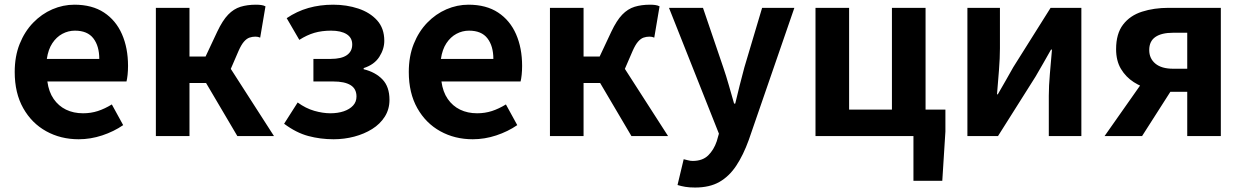

<svg xmlns="http://www.w3.org/2000/svg" viewBox="-20 -594 5427 838"><path d="M323.4 13.8Q244.9 13.8 181.7 -21.2Q118.5 -56.1 81.4 -121.9Q44.2 -187.7 44.2 -279.9Q44.2 -348.1 65.8 -402.2Q87.4 -456.3 124.6 -494.8Q161.8 -533.2 208.5 -553.4Q255.3 -573.5 304.7 -573.5Q382.1 -573.5 434 -539.3Q485.9 -505.1 512.4 -444.7Q538.8 -384.4 538.8 -306.4Q538.8 -285.9 536.9 -267.6Q534.9 -249.4 532.1 -238.4H186.7Q192.9 -192.8 214.2 -162.1Q235.4 -131.4 268.1 -115.5Q300.8 -99.6 342.6 -99.6Q376.6 -99.6 407 -109.4Q437.3 -119.3 468.1 -138.2L517.6 -47.9Q476.7 -19.8 426 -3Q375.4 13.8 323.4 13.8ZM184.4 -336.9H413.3Q413.3 -393.2 387.4 -426.7Q361.6 -460.2 307.1 -460.2Q278 -460.2 252.2 -446.4Q226.4 -432.6 208.4 -405.4Q190.4 -378.2 184.4 -336.9Z M660.3 0V-559.8H807V-347.2H877.2L928.1 -455.6Q951.5 -504.9 975.7 -530Q1000 -555.2 1029.8 -564.4Q1059.6 -573.5 1097 -573.5Q1108.6 -573.5 1119.4 -572.2Q1130.2 -570.8 1138.7 -566.4L1115.6 -429.8Q1110.9 -431.8 1105.9 -433Q1101 -434.1 1095 -434.1Q1081 -434.1 1068.7 -429.8Q1056.5 -425.5 1045 -412.4Q1033.4 -399.4 1021.3 -372.1L987.3 -293.4L1175.9 0H1016L879.4 -231.7H807V0Z M1436 13.8Q1378.7 13.8 1325.9 -0.3Q1273.1 -14.3 1220 -53.9L1279.2 -146.7Q1314.3 -121.1 1351.7 -110.3Q1389.1 -99.6 1421.8 -99.6Q1454.6 -99.6 1480.4 -108.3Q1506.1 -117.1 1521 -133.3Q1535.9 -149.5 1535.9 -172.6Q1535.9 -206.7 1510 -222.5Q1484.2 -238.4 1434 -238.4H1347.9V-336.9H1423.6Q1470.2 -336.9 1493.8 -353.3Q1517.3 -369.6 1517.3 -399.9Q1517.3 -429.5 1492.9 -444.8Q1468.4 -460.2 1424.9 -460.2Q1384.7 -460.2 1352 -450.7Q1319.4 -441.1 1286.4 -420L1231.3 -514.7Q1275.2 -544.6 1325.8 -559.1Q1376.4 -573.5 1434.2 -573.5Q1492.9 -573.5 1543.9 -556.6Q1594.9 -539.6 1626.1 -505Q1657.3 -470.3 1657.3 -415.9Q1657.3 -379.9 1635.5 -345.8Q1613.7 -311.7 1567.3 -296.8V-291.8Q1618.5 -279.3 1649.2 -247.4Q1679.9 -215.6 1679.9 -158.2Q1679.9 -117.1 1659.5 -84.9Q1639 -52.6 1604.3 -30.9Q1569.6 -9.2 1526.1 2.3Q1482.5 13.8 1436 13.8Z M2043.4 13.8Q1964.9 13.8 1901.7 -21.2Q1838.5 -56.1 1801.4 -121.9Q1764.2 -187.7 1764.2 -279.9Q1764.2 -348.1 1785.8 -402.2Q1807.4 -456.3 1844.6 -494.8Q1881.8 -533.2 1928.5 -553.4Q1975.3 -573.5 2024.7 -573.5Q2102.1 -573.5 2154 -539.3Q2205.9 -505.1 2232.4 -444.7Q2258.8 -384.4 2258.8 -306.4Q2258.8 -285.9 2256.9 -267.6Q2254.9 -249.4 2252.1 -238.4H1906.7Q1912.9 -192.8 1934.2 -162.1Q1955.4 -131.4 1988.1 -115.5Q2020.8 -99.6 2062.6 -99.6Q2096.6 -99.6 2127 -109.4Q2157.3 -119.3 2188.1 -138.2L2237.6 -47.9Q2196.7 -19.8 2146 -3Q2095.4 13.8 2043.4 13.8ZM1904.4 -336.9H2133.3Q2133.3 -393.2 2107.4 -426.7Q2081.6 -460.2 2027.1 -460.2Q1998 -460.2 1972.2 -446.4Q1946.4 -432.6 1928.4 -405.4Q1910.4 -378.2 1904.4 -336.9Z M2380.3 0V-559.8H2527V-347.2H2597.2L2648.1 -455.6Q2671.5 -504.9 2695.7 -530Q2720 -555.2 2749.8 -564.4Q2779.6 -573.5 2817 -573.5Q2828.6 -573.5 2839.4 -572.2Q2850.2 -570.8 2858.7 -566.4L2835.6 -429.8Q2830.9 -431.8 2825.9 -433Q2821 -434.1 2815 -434.1Q2801 -434.1 2788.7 -429.8Q2776.5 -425.5 2765 -412.4Q2753.4 -399.4 2741.3 -372.1L2707.3 -293.4L2895.9 0H2736L2599.4 -231.7H2527V0Z M3013.8 224.5Q2989.1 224.5 2971.2 221.5Q2953.3 218.5 2937.1 213.5L2964 100.9Q2972 102.6 2982.5 105.5Q2992.9 108.4 3003.3 108.4Q3046.3 108.4 3071 84.2Q3095.6 60 3108.2 22.8L3117.8 -10.6L2899.8 -559.8H3048.2L3136.7 -300Q3149.7 -262.1 3161 -222.2Q3172.2 -182.3 3184 -141.9H3189Q3198.1 -181.5 3208.4 -221.4Q3218.7 -261.3 3228.9 -300L3306.3 -559.8H3447.1L3248 17.1Q3224.1 83 3193.3 129.4Q3162.5 175.8 3119.7 200.2Q3077 224.5 3013.8 224.5Z M3966.8 195.2V0H3539.3V-559.8H3686V-115.7H3872.9V-559.8H4019.7V-115.7H4106.3V-20L4092.7 195.2Z M4202.3 0V-559.8H4344.3V-383.2Q4344.3 -340.9 4340.1 -287.8Q4335.9 -234.6 4331.5 -182.4H4335Q4349.6 -208.2 4369.2 -241.8Q4388.7 -275.5 4402.4 -300.5L4565.4 -559.8H4699.7V0H4557.6V-176.4Q4557.6 -218.8 4562.3 -272Q4567 -325.2 4571.4 -377.4H4567.2Q4552.7 -352.4 4533.4 -317.9Q4514.2 -283.5 4499.5 -259.3L4335.8 0Z M5161.8 0V-193.3H5088.4Q5047.1 -193.3 5004.9 -203.4Q4962.7 -213.4 4928.1 -235.7Q4893.6 -258 4872.4 -293.4Q4851.3 -328.8 4851.3 -379.5Q4851.3 -447.1 4881.8 -486.7Q4912.2 -526.3 4964.4 -543Q5016.6 -559.8 5080.6 -559.8H5308.4V0ZM5100.4 -294H5161.8V-451.1H5100.4Q5049.7 -451.1 5022.8 -432.6Q4995.9 -414.1 4995.9 -375.6Q4995.9 -338.7 5022.8 -316.3Q5049.7 -294 5100.4 -294ZM4800.9 0 4990.8 -270.2 5111.5 -229.9 4964.6 0Z"/></svg>

Font: Noto Sans TC
Style: Regular
Weight: 100
Designer: Ryoko NISHIZUKA 西塚涼子 (kana, bopomofo & ideographs); Paul D. Hunt (Latin, Greek & Cyrillic); Sandoll Communications 산돌커뮤니
Foundry: Adobe
Version: Version 2.004;hotconv 1.0.118;makeotfexe 2.5.65603